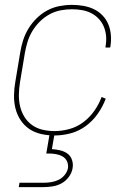

<svg xmlns="http://www.w3.org/2000/svg" viewBox="-20 -548 540 788"><path d="M204 8Q176 8 149 2Q122 -4 100.5 -18.5Q79 -33 64.5 -55Q50 -77 43.5 -103Q37 -129 37.5 -157Q38 -185 43 -213L63 -333Q67 -358 75 -383Q83 -408 97 -431Q111 -454 131 -473.5Q151 -493 174.5 -505.5Q198 -518 224 -523Q250 -528 275 -528Q299 -528 322 -524Q345 -520 365 -510.5Q385 -501 400.5 -485Q416 -469 424.5 -448.5Q433 -428 435 -404.5Q437 -381 433 -357Q433 -356 432.5 -355Q432 -354 432 -353H413Q413 -354 413 -355Q413 -356 413 -357Q417 -378 415.5 -398.5Q414 -419 406.5 -437.5Q399 -456 385.5 -470.5Q372 -485 354.5 -494Q337 -503 316.5 -506.5Q296 -510 275 -510Q252 -510 228.5 -505.5Q205 -501 183 -489Q161 -477 143 -459Q125 -441 112.5 -420Q100 -399 93 -376Q86 -353 82 -330L62 -210Q58 -185 57.5 -160Q57 -135 62.5 -111.5Q68 -88 80.5 -68Q93 -48 112 -34.5Q131 -21 155 -15.5Q179 -10 204 -10Q234 -10 265 -18.5Q296 -27 322 -46.5Q348 -66 367 -93Q386 -120 397 -150L414 -143Q402 -111 381.5 -81.5Q361 -52 332.5 -31Q304 -10 270.5 -1Q237 8 204 8ZM57 220 60 202H160Q175 202 190.5 199.5Q206 197 220.5 190Q235 183 245.5 170Q256 157 259 142Q261 127 255 114Q249 101 236.5 94Q224 87 209.5 84.5Q195 82 180 82H170L184 0H204L193 64Q210 65 227 69Q244 73 257 82.5Q270 92 275.5 108.5Q281 125 278 142Q275 161 262.5 178Q250 195 232.5 204.5Q215 214 195.5 217Q176 220 157 220Z"/></svg>

Font: Iosevka SS04 Thin
Style: Italic
Weight: 100
Italic angle: -9°
Monospace: yes
Designer: Belleve Invis
Foundry: Belleve Invis
Version: Version 19.0.0; ttfautohint (v1.8.4)